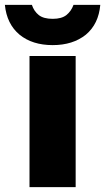

<svg xmlns="http://www.w3.org/2000/svg" viewBox="-67 -772 434 792"><path d="M54.7 0Q102.5 0 245.1 0Q245.1 -134.8 245.1 -541Q197.3 -541 54.7 -541Q54.7 -506.8 54.7 -405.3Q54.7 -303.7 54.7 0ZM150.4 -585.9Q233.4 -585.9 287.1 -628.9Q339.8 -672.9 346.7 -752Q309.6 -752 236.3 -752Q226.6 -725.6 207 -710Q187.5 -694.3 150.4 -694.3Q112.3 -694.3 92.8 -710Q73.2 -725.6 64.5 -752Q27.3 -752 -46.9 -752Q-39.1 -672.9 13.7 -628.9Q66.4 -585.9 150.4 -585.9Z"/></svg>

Font: Big-Shock
Style: Black
Weight: 400